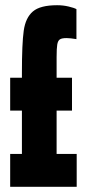

<svg xmlns="http://www.w3.org/2000/svg" viewBox="-20 -716 339 736"><path d="M19 -126H64V-292H19V-418H64V-437Q64 -549 71 -598.5Q78 -648 106 -672Q134 -696 199 -696Q222 -696 243 -691Q264 -686 273 -681V-566Q249 -570 235 -570Q217 -570 209.5 -565Q202 -560 199.5 -545.5Q197 -531 197 -497V-443V-418H256V-292H197V-126H274V0H19Z"/></svg>

Font: Saira Ultra Condensed Black
Style: Regular
Weight: 900
Width: 1
Designer: Hector Gatti with collaboration of the Omnibus-Type team
Foundry: Omnibus-Type
Version: Version 1.001; ttfautohint (v1.8)